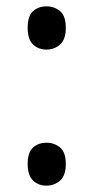

<svg xmlns="http://www.w3.org/2000/svg" viewBox="-20 -570 294 604"><path d="M67 -54Q67 -91 84 -106Q101 -121 126 -121Q151 -121 169 -106Q187 -91 187 -54Q187 -18 169 -2Q151 14 126 14Q101 14 84 -2Q67 -18 67 -54ZM67 -482Q67 -520 84 -535Q101 -550 126 -550Q151 -550 169 -535Q187 -520 187 -482Q187 -446 169 -430Q151 -414 126 -414Q101 -414 84 -430Q67 -446 67 -482Z"/></svg>

Font: Noto Sans Display
Style: Regular
Weight: 400
Designer: Monotype Design Team
Foundry: Monotype Imaging Inc.
Version: Version 2.003